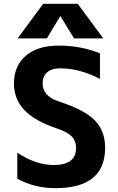

<svg xmlns="http://www.w3.org/2000/svg" viewBox="-20 -982 622 1014"><path d="M507.8 -565.4Q400.4 -621.1 298.8 -621.1Q252 -621.1 228.5 -599.6Q205.1 -578.1 205.1 -541Q205.1 -473.6 293 -445.3Q427.7 -401.4 481.4 -345.7Q535.2 -290 535.2 -202.1Q535.2 11.7 272.5 11.7Q162.1 11.7 71.3 -38.1V-175.8Q167 -111.3 262.7 -110.4Q381.8 -110.4 381.8 -200.2Q381.8 -236.3 359.9 -260.3Q337.9 -284.2 283.2 -302.7Q163.1 -342.8 108.4 -400.9Q53.7 -459 53.7 -541Q53.7 -633.8 116.2 -687.5Q178.7 -741.2 290 -741.2Q407.2 -741.2 507.8 -700.2ZM298.8 -897.5 227.5 -779.3H73.2L208 -961.9H390.6L525.4 -779.3H371.1Z"/></svg>

Font: Nasu
Style: Bold
Weight: 700
Designer: Ryoko NISHIZUKA (kana &amp; ideographs); Paul D. Hunt (Latin, Greek &amp; Cyrillic); Wenlong ZHANG (bopomofo); Sandoll C
Version: Version 2014.1215